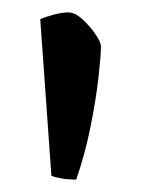

<svg xmlns="http://www.w3.org/2000/svg" viewBox="-20 -725 229 310"><path d="M103 -435Q90 -435 79 -437Q68 -439 63 -441L45 -694Q51 -697 65.5 -701Q80 -705 90 -705Q101 -705 113 -694Q125 -683 134 -670Q143 -657 143 -650Q143 -636 139 -600Q135 -564 126 -519.5Q117 -475 103 -435Z"/></svg>

Font: Texturina Medium
Style: Regular
Weight: 500
Designer: Guillermo Torres Carreño
Foundry: Omnibus-Type
Version: Version 1.003